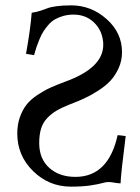

<svg xmlns="http://www.w3.org/2000/svg" viewBox="-20 -678 519 710"><path d="M97.2 -630.9Q114.3 -633.3 130.1 -638.4Q146 -643.6 156.2 -647.7Q166.5 -651.9 189 -655Q211.4 -658.2 243.2 -658.2Q316.9 -658.2 374 -607.7Q431.2 -557.1 431.2 -484.9Q431.2 -453.6 418.7 -426Q406.2 -398.4 388.2 -379.2Q370.1 -359.9 342 -342Q314 -324.2 290.3 -313.5Q266.6 -302.7 235.8 -291Q206.5 -279.3 188.2 -268.3Q169.9 -257.3 154.3 -241Q138.7 -224.6 131.8 -202.1Q125 -179.7 125 -148.9Q125 -90.8 162.1 -57.4Q199.2 -23.9 258.8 -23.9Q380.9 -23.9 415 -178.2Q417.5 -178.2 422.6 -177.5Q427.7 -176.8 430.2 -176.8Q432.6 -176.3 437.5 -175.8Q442.4 -175.3 444.8 -174.8Q427.2 -37.6 425.8 0Q417.5 0 403.8 -2.4Q390.1 -4.9 379.9 -4.9Q372.1 -4.9 357.4 -0.7Q342.8 3.4 314 7.8Q285.2 12.2 242.2 12.2Q161.1 12.2 102.5 -45.2Q43.9 -102.5 43.9 -184.1Q43.9 -217.8 53.7 -245.1Q63.5 -272.5 78.4 -291.3Q93.3 -310.1 118.2 -326.7Q143.1 -343.3 165.8 -353.5Q188.5 -363.8 221.2 -376Q361.8 -426.8 361.8 -512.2Q361.8 -522.9 360.8 -527.8Q355.5 -569.3 325.7 -596.7Q295.9 -624 252 -624Q231.4 -624 213.6 -618.9Q195.8 -613.8 182.9 -606.2Q169.9 -598.6 158.7 -585.7Q147.5 -572.8 140.1 -561Q132.8 -549.3 125.7 -532.2Q118.7 -515.1 114.7 -503.4Q110.8 -491.7 106 -474.1Q101.1 -475.1 91.1 -476.6Q81.1 -478 76.2 -479Q92.8 -571.3 97.2 -630.9Z"/></svg>

Font: Common Serif
Style: Regular
Weight: 400
Designer: Philipp H. Poll, Khaled Hosny
Foundry: Stefan Peev, Context Ltd.
Version: Version 1.026